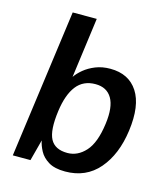

<svg xmlns="http://www.w3.org/2000/svg" viewBox="-112 -831 812 929"><g transform="rotate(15 294.0 -366.5)"><path d="M300 10Q247 10 216.5 -8.8Q186 -27.5 171.5 -54.5Q157 -81.5 152.5 -106L124.5 0H36L137 -743H257.5L217 -441.5Q230 -461 253.8 -480.8Q277.5 -500.5 310.5 -513.8Q343.5 -527 384 -527Q477 -527 521.5 -458.5Q566 -390 548.5 -261Q532 -138.5 468.2 -64.2Q404.5 10 300 10ZM287.5 -79.5Q339 -79.5 378.2 -122.8Q417.5 -166 430.5 -264Q442 -349.5 416.5 -393Q391 -436.5 334 -436.5Q273 -436.5 238.8 -392.5Q204.5 -348.5 193 -264Q179.5 -165 202.2 -122.2Q225 -79.5 287.5 -79.5Z"/></g></svg>

Font: Public Sans SemiBold
Style: Italic
Weight: 600
Italic angle: -8°
Designer: The Public Sans project authors (U.S. Web Design System). Libre Franklin designed by Pablo Impallari and Rodrigo Fuenzal
Version: Version 1.007; ttfautohint (v1.8.1) -l 8 -r 50 -G 200 -x 14 